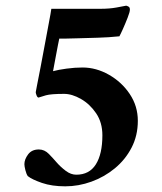

<svg xmlns="http://www.w3.org/2000/svg" viewBox="-20 -651 572 677"><path d="M271 -413Q319 -413 364 -387.5Q409 -362 437.5 -319.5Q466 -277 466 -225Q466 -173 444 -130.5Q422 -88 385 -57.5Q348 -27 302.5 -10.5Q257 6 210 6Q163 6 128 -6Q93 -18 78 -30Q73 -37 69.5 -51Q66 -65 66 -72Q66 -89 79 -106.5Q92 -124 117 -124Q137 -124 152.5 -108Q168 -92 180 -78Q194 -62 212 -48.5Q230 -35 249 -35Q295 -35 318 -71.5Q341 -108 341 -174Q341 -219 319 -251.5Q297 -284 265.5 -302Q234 -320 206 -320Q160 -320 142 -315Q124 -310 116 -307Q112 -307 109 -314.5Q106 -322 106 -326Q106 -327 111 -352.5Q116 -378 123.5 -416.5Q131 -455 138.5 -496.5Q146 -538 152.5 -571.5Q159 -605 161 -620H335Q366 -620 390.5 -624.5Q415 -629 425 -631Q429 -630 433.5 -627.5Q438 -625 438 -617Q438 -609 430 -588.5Q422 -568 413.5 -549Q405 -530 401 -523Q363 -519 325 -518Q287 -517 255 -516Q232 -515 214.5 -515Q197 -515 189 -515Q188 -511 184.5 -493Q181 -475 177 -453.5Q173 -432 170 -416Q167 -400 167 -400Q185 -405 214.5 -409Q244 -413 271 -413Z"/></svg>

Font: Amiri
Style: Bold
Weight: 700
Designer: Khaled Hosny
Version: Version 0.113